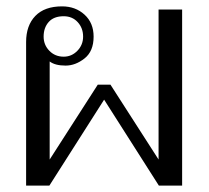

<svg xmlns="http://www.w3.org/2000/svg" viewBox="-20 -583 655 603"><path d="M62 -451Q62 -503 91 -533Q120 -563 175 -563Q217 -563 245.5 -537Q274 -511 274 -468Q274 -422 245.5 -399.5Q217 -377 186 -377Q153 -377 136 -390V-82L287 -317H327L478 -82V-553H552V0H479L307 -270L135 0H62ZM241 -468Q241 -495 224 -513.5Q207 -532 180 -532Q149 -532 133 -514Q117 -496 117 -468Q117 -442 135 -423.5Q153 -405 180 -405Q205 -405 223 -423.5Q241 -442 241 -468Z"/></svg>

Font: Taviraj Light
Style: Regular
Weight: 300
Designer: Katatrad Team
Foundry: CadsonDemak
Version: Version 1.001